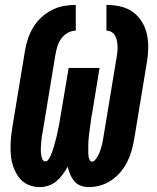

<svg xmlns="http://www.w3.org/2000/svg" viewBox="-20 -755 640 783"><path d="M343 8Q326 8 310 2.5Q294 -3 283.5 -15.5Q273 -28 266.5 -43.5Q260 -59 256 -75Q247 -59 235.5 -43.5Q224 -28 210 -16Q196 -4 178 2Q160 8 142 8Q123 8 104.5 2Q86 -4 72 -16Q58 -28 48.5 -44.5Q39 -61 33 -78.5Q27 -96 25 -115.5Q23 -135 23 -155Q23 -175 25 -195Q27 -215 30 -234L82 -549Q86 -573 94 -597Q102 -621 115.5 -643.5Q129 -666 148.5 -684Q168 -702 191.5 -714Q215 -726 239.5 -730.5Q264 -735 289 -735V-630Q272 -630 256 -621Q240 -612 229.5 -597Q219 -582 214 -565.5Q209 -549 206 -532L154 -217Q152 -209 151 -201Q150 -193 149 -184.5Q148 -176 147.5 -168Q147 -160 146.5 -152Q146 -144 146.5 -136Q147 -128 148.5 -120Q150 -112 153.5 -104.5Q157 -97 165 -97Q172 -97 177 -104Q182 -111 185.5 -118Q189 -125 191.5 -132.5Q194 -140 196.5 -147Q199 -154 201 -161.5Q203 -169 205 -176.5Q207 -184 209 -191Q211 -198 212.5 -205.5Q214 -213 215.5 -220.5Q217 -228 218.5 -235Q220 -242 221.5 -249.5Q223 -257 224 -264.5Q225 -272 226.5 -279.5Q228 -287 229 -294L260 -478H386L356 -294Q354 -287 353 -279.5Q352 -272 351 -264.5Q350 -257 349 -249.5Q348 -242 347 -234.5Q346 -227 345 -220Q344 -213 343 -205.5Q342 -198 341.5 -190.5Q341 -183 340.5 -175.5Q340 -168 340 -161Q340 -154 340 -146.5Q340 -139 340 -132Q340 -125 341 -117.5Q342 -110 345.5 -103Q349 -96 356 -96Q362 -96 366.5 -101Q371 -106 374.5 -111.5Q378 -117 381 -122.5Q384 -128 386 -133.5Q388 -139 390 -145Q392 -151 393.5 -156.5Q395 -162 396.5 -168Q398 -174 399 -180Q400 -186 401 -191.5Q402 -197 403 -203L455 -518Q457 -529 458.5 -541Q460 -553 459.5 -564.5Q459 -576 457 -587.5Q455 -599 450 -608.5Q445 -618 435.5 -624Q426 -630 414 -630V-735Q443 -735 471.5 -728.5Q500 -722 522 -706Q544 -690 558.5 -666.5Q573 -643 579 -615.5Q585 -588 584.5 -559Q584 -530 579 -501L527 -186Q523 -163 516.5 -140Q510 -117 499 -95Q488 -73 471.5 -53.5Q455 -34 434.5 -20Q414 -6 390.5 1Q367 8 343 8Z"/></svg>

Font: Iosevka Curly XBdExObl
Style: Regular
Weight: 800
Width: 7
Italic angle: -9°
Monospace: yes
Designer: Belleve Invis
Foundry: Belleve Invis
Version: Version 11.1.0; ttfautohint (v1.8.3)